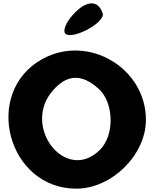

<svg xmlns="http://www.w3.org/2000/svg" viewBox="-20 -1180 927 1150"><path d="M233 -826C-127 -626 25 -50 437 -50C649 -50 854 -252 854 -462C854 -774 507 -978 233 -826ZM571 -648C663 -565 667 -371 579 -283C374 -78 104 -425 300 -642C385 -736 471 -738 571 -648ZM417 -1092C375 -1046 355 -995 371 -979C412 -938 613 -1046 595 -1100C568 -1182 497 -1180 417 -1092Z"/></svg>

Font: Hussar Skorodowane
Style: Bold
Weight: 700
Foundry: Cannot Into Space Fonts
Version: Version 0.892